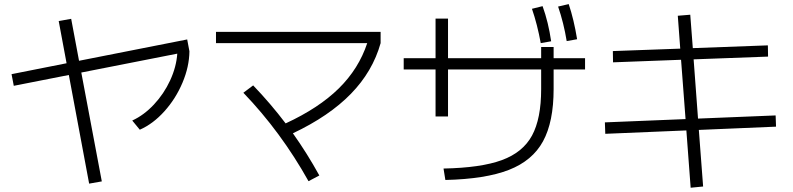

<svg xmlns="http://www.w3.org/2000/svg" viewBox="-20 -838 3790 918"><path d="M35.2 -483.4 298.3 -535.6 260.7 -737.3 320.3 -748 357.9 -547.4 875 -649.4 885.7 -592.8Q884.8 -519 852.5 -442.6Q820.3 -366.2 766.1 -305.9Q711.9 -245.6 648.4 -217.8L612.3 -261.7Q668 -287.1 715.8 -338.1Q763.7 -389.2 793.5 -453.6Q823.2 -518.1 827.6 -581.5L368.7 -491.2L466.8 29.3L406.2 40L309.1 -479.5L45.9 -427.7Z M1143.6 -394.5 1190.4 -429.7Q1273.4 -343.3 1345.7 -248Q1504.4 -321.3 1599.9 -415.3Q1695.3 -509.3 1735.8 -631.8H1012.7V-685.5H1799.8V-631.8Q1761.7 -496.1 1657.7 -389.4Q1553.7 -282.7 1380.4 -200.7Q1448.7 -104.5 1506.8 1L1455.1 28.3Q1323.7 -207 1143.6 -394.5Z M2567.4 -412.1V-505.9H2122.1V-281.2H2062.5V-505.9H1910.2V-559.6H2062.5V-749H2122.1V-559.6H2567.4V-613.3H2627V-559.6H2777.3V-505.9H2627V-412.1Q2627 -255.4 2576.4 -162.6Q2525.9 -69.8 2413.6 -25.9Q2301.3 18.1 2109.4 22.5L2100.6 -32.2Q2279.3 -35.6 2379.6 -72.5Q2480 -109.4 2523.7 -189.9Q2567.4 -270.5 2567.4 -412.1ZM2523.4 -795.9 2574.2 -808.6Q2602.1 -731.4 2615.2 -640.6L2565.4 -631.8Q2549.3 -720.7 2523.4 -795.9ZM2648.4 -806.6 2699.2 -818.4Q2724.1 -744.1 2739.3 -650.4L2689.5 -641.6Q2675.3 -728.5 2648.4 -806.6Z M3261.7 -214.4 2874 -198.2 2872.1 -252.9 3257.8 -268.6 3236.3 -552.2 2911.1 -540 2910.2 -593.8 3232.4 -605.5 3220.7 -762.7 3280.3 -767.6 3292.5 -607.9 3651.4 -621.1 3652.3 -567.4 3296.4 -554.2 3317.4 -271 3688.5 -286.1 3690.4 -232.4 3321.3 -216.8 3341.8 53.7 3282.2 59.6Z"/></svg>

Font: Pretendard Light
Style: Regular
Weight: 300
Designer: Base glyphs from Inter by Rasmus Andersson; Hangeul glyphs from Noto Sans CJK(Source Han Sans) by Jang Soo-young and Kan
Foundry: Kil Hyung-jin
Version: Version 1.309